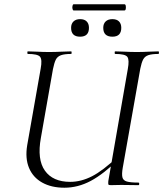

<svg xmlns="http://www.w3.org/2000/svg" viewBox="-20 -865 763 897"><path d="M281 12Q220.2 12 177.2 -12Q134.2 -36 115.6 -80.5Q97 -125 107 -186L170 -544Q178 -587 166.9 -600Q155.9 -613 109.7 -613Q107.8 -613 107.8 -619Q107.8 -625 109.8 -625Q130.3 -625 155.4 -623.5Q180.5 -622 209.2 -622Q238.8 -622 265.8 -623.5Q292.8 -625 312.4 -625Q314.6 -625 314.6 -619Q314.6 -613 312.4 -613Q281.6 -613 264.8 -607Q248 -601 240.6 -586Q233.3 -571 227.4 -542L171 -221Q152.6 -120 189.8 -67.7Q227 -15.4 307.8 -15.4Q358.9 -15.4 409.9 -41.5Q461 -67.6 530.4 -133.4L538.6 -124.6Q463.8 -51.6 404 -19.8Q344.2 12 281 12ZM498 0Q488 0 486.5 -3Q485 -6 486 -19L577 -542Q585 -585 575.2 -599Q565.4 -613 517.8 -613Q515.8 -613 515.8 -619Q515.8 -625 517.8 -625Q538.4 -625 564.4 -623.5Q590.4 -622 619.1 -622Q646.8 -622 673.9 -623.5Q701.1 -625 720.6 -625Q722.6 -625 722.6 -619Q722.6 -613 720.7 -613Q690.6 -613 673.7 -607.5Q656.7 -602 649 -587.5Q641.2 -573 635.4 -544L553.4 -81Q548.4 -52 551.8 -37Q555.2 -22 572.5 -17Q589.9 -12 626.6 -12Q630.6 -12 630.6 -6Q630.6 0 626.6 0Q607.1 0 587.5 -0.5Q568 -1 546.2 -1Q532.7 -1 521.4 -0.5Q510.2 0 498 0ZM505.2 -693.6Q462.4 -693.6 462.4 -735Q462.4 -754.2 473.7 -764.9Q485 -775.6 505.1 -775.6Q525.2 -775.6 535.9 -764.9Q546.6 -754.2 546.6 -735Q546.6 -693.6 505.2 -693.6ZM354.2 -693.6Q312.2 -693.6 312.2 -735Q312.2 -754.2 323.5 -764.9Q334.8 -775.6 354.2 -775.6Q374.2 -775.6 384.9 -764.9Q395.6 -754.2 395.6 -735Q395.6 -693.6 354.2 -693.6ZM324 -816.2Q320.5 -816.2 318.8 -823.4Q317 -830.6 318.8 -837.8Q320.5 -845 324 -845H561.6Q566.2 -845 567.5 -837.8Q568.8 -830.6 567.5 -823.4Q566.2 -816.2 561.6 -816.2Z"/></svg>

Font: Cormorant Infant Light
Style: Italic
Weight: 300
Italic angle: -10°
Designer: Christian Thalmann (Catharsis Fonts)
Foundry: Catharsis Fonts
Version: Version 4.001